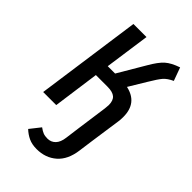

<svg xmlns="http://www.w3.org/2000/svg" viewBox="-228 -615 904 904"><g transform="rotate(45 224.5 -163.0)"><path d="M349 -382 297 -296Q385 -277 385 -184Q385 -164 383 -153L361 0L351 73Q342 142 302 177Q262 212 203 212Q172 212 149.5 201.5Q127 191 108 173L149 121Q164 132 175.5 136.5Q187 141 204 141Q228 141 244 124.5Q260 108 264 75L274 0L295 -151Q297 -169 297 -175Q297 -205 281.5 -218.5Q266 -232 231 -232H154L122 0H35L109 -527H196L164 -301H213L292 -435Q319 -482 342 -502.5Q365 -523 409 -538L433 -472Q403 -458 388.5 -441Q374 -424 349 -382Z"/></g></svg>

Font: Fira Sans Extra Condensed
Style: Italic
Weight: 400
Width: 3
Italic angle: -8°
Designer: Carrois Corporate & Edenspiekermann AG
Foundry: Carrois Corporate GbR & Edenspiekermann AG
Version: Version 4.203